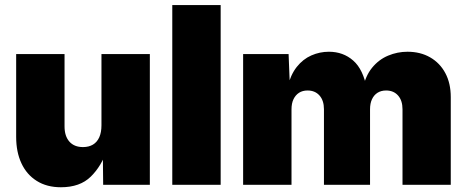

<svg xmlns="http://www.w3.org/2000/svg" viewBox="-20 -748 1890 777"><path d="M226.6 9.8Q169.4 9.8 128.7 -15.9Q87.9 -41.5 66.7 -87.2Q45.4 -132.8 45.4 -193.8V-529.3H241.2V-236.3Q241.2 -197.3 260.7 -175Q280.3 -152.8 315.9 -152.8Q339.4 -152.8 356.2 -162.8Q373 -172.9 381.8 -192.6Q390.6 -212.4 390.6 -240.7V-529.3H586.4V0H397.5L396 -141.1H412.6Q391.1 -76.2 347.4 -33.2Q303.7 9.8 226.6 9.8Z M873 -727.5V0H677.2V-727.5Z M963.9 0V-529.3H1147.9L1153.3 -394H1143.1Q1155.8 -445.3 1180.9 -477.1Q1206.1 -508.8 1240 -523.7Q1273.9 -538.6 1311 -538.6Q1368.7 -538.6 1409.4 -502.9Q1450.2 -467.3 1464.8 -387.2H1447.8Q1458.5 -440.4 1485.8 -473.9Q1513.2 -507.3 1550.8 -522.9Q1588.4 -538.6 1628.9 -538.6Q1681.2 -538.6 1720.7 -515.9Q1760.3 -493.2 1782.2 -452.1Q1804.2 -411.1 1804.2 -355V0H1608.9V-305.7Q1608.9 -341.3 1590.8 -361.6Q1572.8 -381.8 1542.5 -381.8Q1522.5 -381.8 1507.8 -372.6Q1493.2 -363.3 1485.4 -346.4Q1477.5 -329.6 1477.5 -305.7V0H1291V-305.7Q1291 -341.3 1272.9 -361.6Q1254.9 -381.8 1224.6 -381.8Q1204.6 -381.8 1190.2 -372.6Q1175.8 -363.3 1167.7 -346.4Q1159.7 -329.6 1159.7 -305.7V0Z"/></svg>

Font: Inter 24pt Black
Style: Regular
Weight: 900
Designer: Rasmus Andersson
Foundry: rsms
Version: Version 4.001;git-66647c0bb